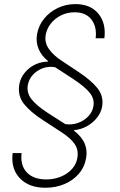

<svg xmlns="http://www.w3.org/2000/svg" viewBox="-20 -757 577 925"><path d="M482.9 -572.8H440.9Q447.3 -628.4 420.4 -663.1Q393.6 -697.8 339.4 -697.8Q303.7 -697.8 273.9 -682.9Q244.1 -668 224.6 -643.1Q205.1 -618.2 200.2 -588.9Q193.8 -553.2 214.8 -522.2Q235.8 -491.2 277.8 -463.9L355 -412.6Q418 -371.1 449 -332.8Q480 -294.4 472.2 -244.6Q467.3 -215.3 447.5 -190.2Q427.7 -165 398.7 -148.9Q369.6 -132.8 335.9 -129.9V-128.4Q375 -97.2 388.2 -64.7Q401.4 -32.2 395 3.4Q387.7 47.9 359.6 80.3Q331.5 112.8 289.8 130.1Q248 147.5 199.7 147.5Q119.6 147.9 75.7 101.8Q31.7 55.7 41 -19.5H84Q77.1 40.5 109.6 74Q142.1 107.4 201.7 107.4Q259.8 107.4 302.7 78.1Q345.7 48.8 353 1.5Q358.9 -34.2 339.8 -63Q320.8 -91.8 271 -123.5L187 -178.2Q127 -216.8 95.7 -256.1Q64.5 -295.4 72.8 -348.6Q80.6 -394.5 118.9 -426.5Q157.2 -458.5 210.9 -460.4V-463.4Q180.2 -487.8 166.3 -520.5Q152.3 -553.2 158.2 -591.3Q165.5 -633.3 191.9 -666.3Q218.3 -699.2 257.8 -718.3Q297.4 -737.3 343.3 -737.3Q415.5 -737.3 453.6 -691.4Q491.7 -645.5 482.9 -572.8ZM430.2 -246.6Q436 -279.8 412.6 -309.6Q389.2 -339.4 331.1 -377.4L245.6 -433.1Q215.3 -438.5 187.3 -428.7Q159.2 -418.9 139.2 -397.5Q119.1 -376 113.8 -346.7Q107.9 -309.6 131.8 -279.1Q155.8 -248.5 209.5 -213.4L294.4 -159.2Q324.7 -154.3 354.2 -164.3Q383.8 -174.3 404.8 -196Q425.8 -217.8 430.2 -246.6Z"/></svg>

Font: Inter Extra Light
Style: Italic
Weight: 200
Italic angle: -9.39999°
Designer: Rasmus Andersson
Foundry: rsms
Version: Version 4.000;git-3c8e0fc